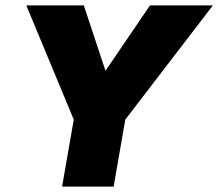

<svg xmlns="http://www.w3.org/2000/svg" viewBox="-20 -688 805 708"><path d="M209 0 252 -247 77 -668H289L369 -427L533 -668H765L442 -247L399 0Z"/></svg>

Font: Gantari Black
Style: Italic
Weight: 900
Italic angle: -10°
Version: Version 1.000